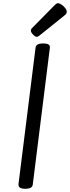

<svg xmlns="http://www.w3.org/2000/svg" viewBox="-20 -1160 435 1194"><path d="M137 14Q115 14 104.5 7Q94 0 95 -15L201 -863Q203 -877 214.5 -883.5Q226 -890 248 -890Q271 -890 281.5 -883.5Q292 -877 290 -862L184 -14Q183 0 171.5 7Q160 14 137 14ZM209 -931Q199 -931 185.5 -945Q172 -959 172 -969Q172 -973 173 -976.5Q174 -980 180 -986L321 -1129Q326 -1134 330.5 -1137Q335 -1140 340 -1140Q350 -1140 363 -1131Q376 -1122 385.5 -1110Q395 -1098 395 -1088Q395 -1081 392.5 -1076Q390 -1071 380 -1063L228 -941Q222 -937 217.5 -934Q213 -931 209 -931Z"/></svg>

Font: Playwrite GB S
Style: Italic
Weight: 400
Italic angle: -7°
Designer: Veronika Burian, José Scaglione
Foundry: TypeTogether
Version: Version 1.000